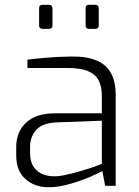

<svg xmlns="http://www.w3.org/2000/svg" viewBox="-20 -779 583 805"><path d="M183 6Q125 6 86.5 -28.5Q48 -63 48 -127V-163Q48 -226 89.5 -265Q131 -304 212 -304H407V-378Q407 -414 394.5 -440Q382 -466 351 -480Q320 -494 262 -494H95V-529Q128 -533 173.5 -537Q219 -541 278 -542Q343 -543 384.5 -525.5Q426 -508 445.5 -472Q465 -436 465 -381V0H421L409 -62Q406 -60 384.5 -49.5Q363 -39 329 -26Q295 -13 257 -3.5Q219 6 183 6ZM203 -40Q223 -39 249.5 -44.5Q276 -50 303 -57.5Q330 -65 353.5 -72.5Q377 -80 391.5 -86Q406 -92 407 -92V-273L221 -266Q159 -264 132.5 -235Q106 -206 106 -162V-137Q106 -101 121 -79.5Q136 -58 158.5 -49Q181 -40 203 -40ZM353 -658Q339 -658 339 -672V-744Q339 -759 353 -759H380Q387 -759 390.5 -754.5Q394 -750 394 -744V-672Q394 -658 380 -658ZM159 -658Q144 -658 144 -672V-744Q144 -759 159 -759H185Q192 -759 196 -754.5Q200 -750 200 -744V-672Q200 -658 185 -658Z"/></svg>

Font: Exo Thin Light
Style: Regular
Weight: 300
Version: Version 2.000